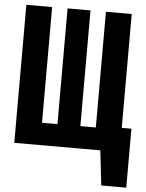

<svg xmlns="http://www.w3.org/2000/svg" viewBox="-59 -758 748 985"><g transform="rotate(5 314.5 -266.0)"><path d="M628.7 -124.6V179H500L479.5 0H36.4V-710.8H169.2V-114.9H248.7V-710.8H366.7V-114.9H446.2V-710.8H579V-124.6Z"/></g></svg>

Font: FiraCode Nerd Font Mono
Style: Bold
Weight: 700
Monospace: yes
Designer: Carrois Corporate, Edenspiekermann AG, Nikita Prokopov
Foundry: Carrois Corporate, Edenspiekermann AG, Nikita Prokopov
Version: Version 6.002;Nerd Fonts 3.3.0